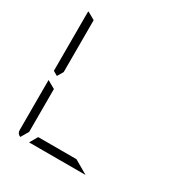

<svg xmlns="http://www.w3.org/2000/svg" viewBox="-216 -1138 1247 1304"><g transform="rotate(30 408.0 -486.0)"><path d="M161 -531 134 -485 99 -505V-959Q99 -968 101 -972L161 -938V-735ZM532 -62 639 0H408H196L232 -62H408ZM126 -2Q99 -12 99 -41V-433L161 -398V-265V-62Z"/></g></svg>

Font: DSEG7 Modern Mini
Style: Light
Weight: 300
Designer: Keshikan(Twitter:@keshinomi_88pro)
Version: Version 0.46